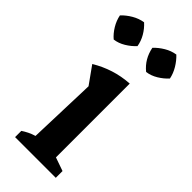

<svg xmlns="http://www.w3.org/2000/svg" viewBox="-260 -763 804 804"><g transform="rotate(45 141.5 -361.0)"><path d="M24 0V-37Q36 -45 50 -52Q64 -59 81 -64L91 -368L36 -445Q74 -468 116 -481.5Q158 -495 205 -498V-61L265 -40V0ZM66 -722Q86 -704 99.5 -680.5Q113 -657 117 -632Q100 -613 76 -598.5Q52 -584 27 -581Q8 -597 -6.5 -621Q-21 -645 -26 -671Q-8 -690 16 -704Q40 -718 66 -722ZM257 -722Q276 -704 290 -680.5Q304 -657 309 -632Q292 -613 268 -598.5Q244 -584 219 -581Q177 -615 166 -671Q184 -690 207.5 -704Q231 -718 257 -722Z"/></g></svg>

Font: Piazzolla SemiBold
Style: Regular
Weight: 600
Designer: Juan Pablo del Peral
Foundry: Huerta Tipografica
Version: Version 1.330